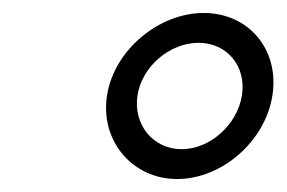

<svg xmlns="http://www.w3.org/2000/svg" viewBox="-20 -776 442 296"><path d="M253 -500C322 -500 389 -558 400 -629C411 -700 363 -756 294 -756C225 -756 156 -699 145 -629C134 -559 184 -500 253 -500ZM286 -710C330 -710 360 -674 353 -629C346 -584 304 -546 260 -546C216 -546 185 -584 192 -629C199 -674 242 -710 286 -710Z"/></svg>

Font: Charger Pro
Style: LitExtObl
Weight: 300
Designer: Jasper
Foundry: Cannot Into Space Fonts
Version: Version 1.09